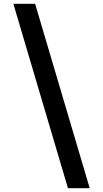

<svg xmlns="http://www.w3.org/2000/svg" viewBox="-20 -843 540 1006"><path d="M336 143 50 -823H164L450 143Z"/></svg>

Font: Iosevka
Style: Bold
Weight: 700
Monospace: yes
Designer: Belleve Invis
Foundry: Belleve Invis
Version: Version 32.5.0; ttfautohint (v1.8.4)